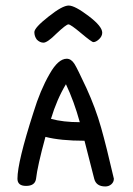

<svg xmlns="http://www.w3.org/2000/svg" viewBox="-20 -673 480 693"><path d="M300 -615Q250 -653 228 -653Q205 -653 155 -613Q104 -573 104 -557Q104 -542 113 -530Q124 -519 137 -519Q151 -519 184 -552Q219 -585 227 -585Q235 -585 273 -553Q311 -521 317 -521Q326 -521 337 -531Q349 -542 349 -555Q349 -578 300 -615ZM144 -179Q198 -165 285 -165L320 -28Q327 0 360 0Q373 0 382 -8Q391 -16 391 -28Q364 -145 345 -212Q325 -283 292 -355Q259 -426 249 -442Q237 -461 221 -461Q190 -461 159 -406Q125 -347 101 -268Q43 -88 43 -28Q43 -2 74 -2Q106 -2 110 -27Q115 -73 144 -179ZM268 -232Q208 -232 164 -244Q185 -314 218 -369Q247 -308 268 -232Z"/></svg>

Font: Patrick Hand SC
Style: Regular
Weight: 400
Designer: Patrick Wagesreiter
Foundry: Patrick Wagesreiter
Version: Version 2.001; ttfautohint (v1.8.2)